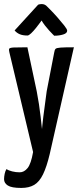

<svg xmlns="http://www.w3.org/2000/svg" viewBox="-26 -733 397 946"><path d="M79 193Q31 193 12.5 181Q-6 169 -6 150Q-6 138 -3 123.5Q0 109 6 100Q16 107 34 111.5Q52 116 71 116Q93 116 110 95Q127 74 137 16L20 -476Q17 -488 19.5 -493Q22 -498 42 -499Q62 -500 109 -500L155 -283Q161 -252 166 -219.5Q171 -187 174 -159Q177 -131 179 -114Q181 -97 181 -97Q181 -97 182.5 -114Q184 -131 187.5 -158.5Q191 -186 195.5 -219Q200 -252 204 -283L241 -474Q243 -487 247.5 -492Q252 -497 272 -498.5Q292 -500 338 -500L219 26Q204 89 186 126Q168 163 142.5 178Q117 193 79 193ZM241 -557Q241 -557 233.5 -564.5Q226 -572 215.5 -583.5Q205 -595 195 -608Q185 -621 179 -632Q179 -632 171 -621Q163 -610 151 -595Q139 -580 127.5 -569Q116 -558 109 -558Q86 -558 71 -564.5Q56 -571 46 -583L162 -710Q170 -713 180 -713Q187 -713 194 -710Q201 -707 207 -700Q207 -700 222 -685Q237 -670 256 -648.5Q275 -627 290 -608Q305 -589 305 -582Q305 -569 285 -563Q265 -557 241 -557Z"/></svg>

Font: Yanone Kaffeesatz ExtraLight Medium
Style: Regular
Weight: 500
Version: Version 2.003